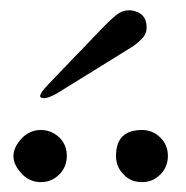

<svg xmlns="http://www.w3.org/2000/svg" viewBox="-20 -916 371 383"><path d="M99.6 -733.4Q79.1 -720.2 66.9 -720.2Q65.4 -720.2 64.5 -720.7Q60.1 -721.2 60.1 -724.1Q60.1 -731 77.1 -748.5L133.8 -807.6Q145.5 -819.3 175.8 -851.3Q206.1 -883.3 217.8 -890.1Q227.5 -895.5 237.8 -895.5Q245.6 -895.5 253.9 -892.1Q272.5 -884.3 272.5 -861.3Q272.5 -848.1 262.7 -838.4Q252.9 -828.6 243.2 -822.3ZM263.2 -552.7Q240.7 -552.7 226.6 -567.9Q211.4 -583 211.4 -605Q211.4 -656.7 263.2 -656.7Q284.7 -656.7 299.8 -641.6Q314.9 -627 314.9 -605Q314.9 -583 299.8 -567.9Q284.7 -552.7 263.2 -552.7ZM61.5 -552.7Q40 -552.7 24.9 -567.9Q6.8 -586.4 6.8 -604.5Q6.8 -623 24.9 -641.6Q40.5 -656.7 61.5 -656.7Q82.5 -656.7 98.6 -641.6Q113.3 -627 113.3 -605Q113.3 -583 98.1 -567.9Q83 -552.7 61.5 -552.7Z"/></svg>

Font: Caudex
Style: Regular
Weight: 400
Version: Version 1.01